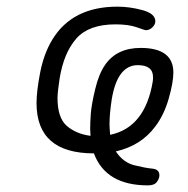

<svg xmlns="http://www.w3.org/2000/svg" viewBox="-20 -457 565 577"><path d="M89.8 -147Q89.8 -183.1 100.8 -239.5Q111.8 -295.9 137.2 -337.9Q197.3 -437 333 -437Q370.1 -437 408.4 -426.5Q446.8 -416 446.8 -393.1Q446.8 -383.3 438 -374.8Q429.2 -366.2 418 -366.2Q416 -366.2 391.1 -375Q366.2 -383.8 327.1 -383.8Q247.1 -383.8 209.5 -341.3Q171.9 -298.8 159.2 -221.2Q153.3 -183.1 152.8 -163.1Q152.8 -102.1 181.4 -78.1Q210 -54.2 252 -48.8Q252 -51.8 251.5 -58.8Q251 -65.9 251 -69.8Q251 -88.9 252.9 -115.5Q254.9 -142.1 265.9 -188.5Q276.9 -234.9 295.9 -262.2Q331.1 -313 402.8 -313Q501 -313 501 -238.8Q501 -210 487.1 -160.9Q473.1 -111.8 446.8 -77.1Q403.8 -19 328.1 -2Q350.1 31.2 383.5 39.6Q417 47.9 438 49.8Q459 51.8 459 69.8Q459 79.6 451.4 89.8Q443.8 100.1 424.8 100.1Q297.9 100.1 262.2 3.9Q89.8 3.9 89.8 -147ZM309.1 -84Q309.1 -74.2 311 -51.8Q416 -73.7 439 -211.9Q439.9 -216.8 439.9 -225.1Q439.9 -261.2 394 -261.2Q333 -261.2 315.9 -159.2Q309.1 -114.7 309.1 -84Z"/></svg>

Font: CMU Typewriter Text
Style: LightOblique
Weight: 200
Italic angle: -9.46001°
Version: Version 0.7.0